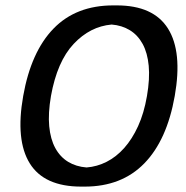

<svg xmlns="http://www.w3.org/2000/svg" viewBox="-20 -688 690 712"><path d="M294 4H281Q144 4 90.5 -82Q37 -168 66 -332Q95 -496 178.5 -582Q262 -668 400 -668H413Q549 -668 603 -582Q657 -496 628 -332Q599 -168 515 -82Q431 4 294 4ZM394 -597Q314 -590 253 -525Q192 -460 169 -332Q158 -268 162.5 -220Q167 -172 185 -139Q203 -106 232.5 -88Q262 -70 301 -67Q340 -70 375.5 -88Q411 -106 440.5 -139Q470 -172 492 -220Q514 -268 525 -332Q536 -396 531.5 -444Q527 -492 509 -525Q491 -558 461.5 -576Q432 -594 394 -597Z"/></svg>

Font: Jura
Style: Bold Italic
Weight: 700
Designer: Ed Merritt
Foundry: Ten by Twenty
Version: Version 1.007